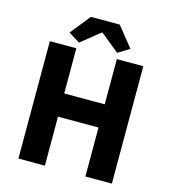

<svg xmlns="http://www.w3.org/2000/svg" viewBox="-121 -932 915 1030"><g transform="rotate(15 336.5 -417.5)"><path d="M256 -835 167 -724 230 -685 334 -769H338L442 -685L505 -724L416 -835ZM77 -652V0H224V-272H449V0H596V-652H449V-401H224V-652Z"/></g></svg>

Font: Cambridge Sans Bold
Style: Regular
Weight: 700
Version: Version 2.020;PS 002.020;hotconv 1.0.88;makeotf.lib2.5.64775